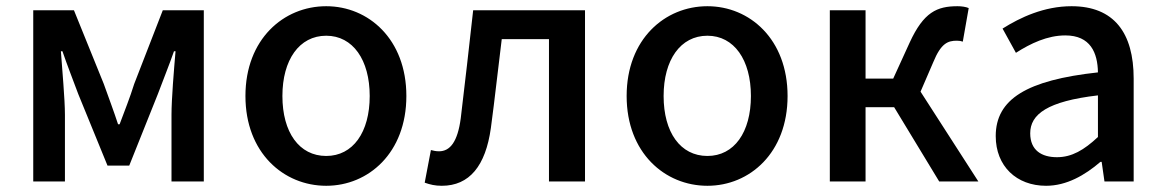

<svg xmlns="http://www.w3.org/2000/svg" viewBox="-20 -584 3745 618"><path d="M87 0H189V-214C189 -266 180 -360 176 -419H181C196 -375 216 -324 232 -281L326 -51H396L488 -281C504 -324 524 -373 540 -419H545C540 -360 532 -266 532 -214V0H636V-551H504L412 -314C398 -269 381 -227 365 -184H360C346 -227 330 -269 314 -314L218 -551H87Z M1030 14C1166 14 1288 -92 1288 -275C1288 -458 1166 -564 1030 -564C893 -564 770 -458 770 -275C770 -92 893 14 1030 14ZM1030 -82C943 -82 889 -158 889 -275C889 -391 943 -469 1030 -469C1116 -469 1170 -391 1170 -275C1170 -158 1116 -82 1030 -82Z M1402 14C1491 14 1543 -50 1560 -172C1573 -268 1583 -363 1595 -458H1747V0H1863V-551H1503C1490 -435 1477 -318 1463 -203C1453 -128 1429 -97 1393 -97C1383 -97 1375 -99 1367 -101L1347 4C1364 10 1380 14 1402 14Z M2257 14C2393 14 2515 -92 2515 -275C2515 -458 2393 -564 2257 -564C2120 -564 1997 -458 1997 -275C1997 -92 2120 14 2257 14ZM2257 -82C2170 -82 2116 -158 2116 -275C2116 -391 2170 -469 2257 -469C2343 -469 2397 -391 2397 -275C2397 -158 2343 -82 2257 -82Z M2651 0H2766V-239H2858L3003 0H3129L2943 -289L2984 -384C3009 -445 3031 -453 3060 -453C3068 -453 3073 -452 3079 -450L3098 -558C3089 -562 3075 -564 3062 -564C2996 -564 2953 -545 2908 -447L2855 -331H2766V-551H2651Z M3347 14C3413 14 3472 -20 3522 -63H3526L3535 0H3629V-331C3629 -478 3566 -564 3429 -564C3341 -564 3264 -528 3207 -492L3250 -414C3297 -444 3351 -470 3409 -470C3490 -470 3513 -414 3514 -351C3285 -326 3185 -265 3185 -146C3185 -49 3252 14 3347 14ZM3382 -78C3333 -78 3296 -100 3296 -155C3296 -216 3351 -258 3514 -277V-143C3469 -101 3430 -78 3382 -78Z"/></svg>

Font: ChiuKong Gothic CL Medium
Style: Regular
Weight: 500
Designer: Ryoko NISHIZUKA 西塚涼子 (kana, bopomofo & ideographs); Paul D. Hunt (Latin, Greek & Cyrillic); Sandoll Communications 산돌커뮤니
Foundry: Adobe
Version: Version 1.300